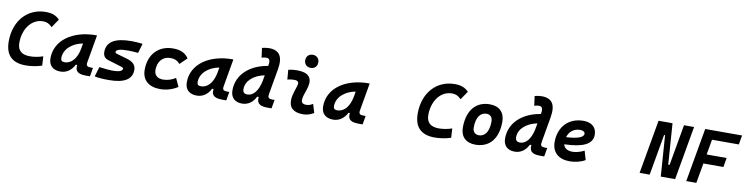

<svg xmlns="http://www.w3.org/2000/svg" viewBox="-18 -1591 9457 2438"><g transform="rotate(10 4710.5 -372.5)"><path d="M305.2 9.8C374.5 9.8 444.8 -1 514.6 -23.4L507.8 -142.6C450.2 -123 393.6 -113.3 337.9 -113.3C231.9 -113.3 178.2 -161.6 178.2 -258.8C178.2 -443.8 284.7 -580.1 429.2 -580.1C475.6 -580.1 512.7 -563 546.9 -525.4L621.6 -635.3C577.6 -682.1 522 -703.1 443.4 -703.1C206.5 -703.1 42.5 -519 42.5 -255.4C42.5 -78.6 130.4 9.8 305.2 9.8Z M754.9 10.3C830.6 10.3 893.6 -32.2 933.1 -109.4H951.2C944.8 -54.2 949.7 4.9 1082 4.9H1135.3L1154.8 -106.9H1131.3C1077.6 -106.9 1064 -120.6 1071.8 -166.5L1133.8 -522.5H1121.6C825.2 -522.5 601.6 -370.1 601.6 -135.3C601.6 -43 657.2 10.3 754.9 10.3ZM786.6 -115.2C752.4 -115.2 736.8 -129.9 736.8 -162.1C736.8 -275.4 838.4 -365.2 976.6 -390.6L965.3 -325.7C941.9 -191.4 872.1 -115.2 786.6 -115.2Z M1377.4 9.8C1577.1 9.8 1676.3 -50.8 1676.3 -172.9C1676.3 -233.4 1638.2 -273.4 1563.5 -295.4L1425.8 -335.4C1410.2 -339.8 1401.4 -345.7 1401.4 -355.5C1401.4 -386.7 1451.7 -401.9 1553.7 -401.9C1587.9 -401.9 1631.8 -399.4 1686 -395L1721.7 -517.6C1669.4 -523.9 1622.1 -527.3 1578.6 -527.3C1366.2 -527.3 1260.7 -462.9 1260.7 -333C1260.7 -285.6 1282.2 -252.4 1327.6 -238.8L1506.8 -184.1C1522.9 -179.2 1532.2 -173.8 1532.2 -163.6C1532.2 -131.3 1488.3 -115.7 1399.4 -115.7C1371.1 -115.7 1315.9 -121.1 1232.9 -131.3L1194.8 -4.9C1239.7 4.9 1300.3 9.8 1377.4 9.8Z M2055.2 -115.7C1982.9 -115.7 1940.9 -153.8 1940.4 -220.2C1940.9 -329.6 2003.9 -401.9 2100.6 -401.9C2156.7 -401.9 2194.3 -385.3 2226.1 -347.2L2316.4 -434.6C2272 -499.5 2211.4 -527.3 2114.3 -527.3C1927.7 -527.3 1805.2 -397.5 1805.2 -199.7C1805.2 -66.9 1891.1 9.8 2041 9.8C2123 9.8 2204.6 -17.1 2266.1 -58.1L2216.3 -165.5C2172.4 -135.7 2113.8 -115.7 2055.2 -115.7Z M2512.7 10.3C2588.4 10.3 2651.4 -32.2 2690.9 -109.4H2709C2702.6 -54.2 2707.5 4.9 2839.8 4.9H2893.1L2912.6 -106.9H2889.2C2835.4 -106.9 2821.8 -120.6 2829.6 -166.5L2891.6 -522.5H2879.4C2583 -522.5 2359.4 -370.1 2359.4 -135.3C2359.4 -43 2415 10.3 2512.7 10.3ZM2544.4 -115.2C2510.3 -115.2 2494.6 -129.9 2494.6 -162.1C2494.6 -275.4 2596.2 -365.2 2734.4 -390.6L2723.1 -325.7C2699.7 -191.4 2629.9 -115.2 2544.4 -115.2Z M3096.2 10.3C3172.4 10.3 3233.4 -32.7 3272 -109.4H3292C3277.8 -4.4 3357.4 4.9 3428.7 4.9H3476.6L3496.1 -106.9H3475.6C3408.2 -106.9 3405.8 -126 3415.5 -180.7L3470.7 -496.6C3500.5 -667.5 3446.8 -742.7 3313 -742.7C3283.2 -742.7 3253.4 -737.3 3224.1 -730L3240.2 -606.9C3262.7 -614.3 3281.2 -617.2 3301.3 -617.2C3339.4 -617.2 3354.5 -590.8 3343.8 -530.8L3341.3 -518.1C3110.8 -481.9 2947.8 -339.4 2947.8 -135.3C2947.8 -43 3001.5 10.3 3096.2 10.3ZM3305.7 -316.9C3278.8 -188.5 3220.2 -115.2 3142.6 -115.2C3102.1 -115.2 3083 -134.3 3083 -175.3C3083 -282.2 3182.6 -366.7 3319.3 -393.6Z M3987.3 -142.6C3953.6 -123 3933.1 -115.7 3900.9 -115.7C3857.9 -115.7 3836.4 -134.8 3838.9 -172.4C3843.3 -234.9 3871.6 -281.2 3886.7 -345.2C3916 -465.3 3858.9 -527.3 3715.8 -527.3C3677.2 -527.3 3638.7 -524.4 3600.6 -513.7L3610.8 -390.6C3640.6 -398.4 3670.4 -401.9 3700.2 -401.9C3743.7 -401.9 3761.7 -382.3 3752 -345.2C3737.8 -288.1 3707 -222.7 3702.6 -153.3C3695.8 -46.4 3756.8 9.8 3881.8 9.8C3939 9.8 3981 -8.3 4021 -31.2ZM3876 -587.4C3926.3 -587.4 3960.4 -621.6 3960.4 -671.9C3960.4 -722.2 3926.3 -756.3 3876 -756.3C3825.7 -756.3 3791.5 -722.2 3791.5 -671.9C3791.5 -621.6 3825.7 -587.4 3876 -587.4Z M4270.5 10.3C4346.2 10.3 4409.2 -32.2 4448.7 -109.4H4466.8C4460.4 -54.2 4465.3 4.9 4597.7 4.9H4650.9L4670.4 -106.9H4647C4593.3 -106.9 4579.6 -120.6 4587.4 -166.5L4649.4 -522.5H4637.2C4340.8 -522.5 4117.2 -370.1 4117.2 -135.3C4117.2 -43 4172.9 10.3 4270.5 10.3ZM4302.2 -115.2C4268.1 -115.2 4252.4 -129.9 4252.4 -162.1C4252.4 -275.4 4354 -365.2 4492.2 -390.6L4481 -325.7C4457.5 -191.4 4387.7 -115.2 4302.2 -115.2Z M5578.6 9.8C5647.9 9.8 5718.3 -1 5788.1 -23.4L5781.2 -142.6C5723.6 -123 5667 -113.3 5611.3 -113.3C5505.4 -113.3 5451.7 -161.6 5451.7 -258.8C5451.7 -443.8 5558.1 -580.1 5702.6 -580.1C5749 -580.1 5786.1 -563 5820.3 -525.4L5895 -635.3C5851.1 -682.1 5795.4 -703.1 5716.8 -703.1C5480 -703.1 5315.9 -519 5315.9 -255.4C5315.9 -78.6 5403.8 9.8 5578.6 9.8Z M6104.5 9.8C6285.6 9.8 6392.6 -118.2 6392.6 -335C6392.6 -456.1 6320.8 -527.3 6199.2 -527.3C6018.1 -527.3 5911.1 -397.5 5911.1 -177.7C5911.1 -60.1 5982.9 9.8 6104.5 9.8ZM6127.9 -115.7C6077.1 -115.7 6047.4 -148.4 6047.4 -203.6C6047.4 -328.1 6096.2 -401.9 6178.2 -401.9C6227.5 -401.9 6256.3 -369.1 6256.3 -314C6256.3 -189.5 6208.5 -115.7 6127.9 -115.7Z M6611.8 10.3C6688 10.3 6749 -32.7 6787.6 -109.4H6807.6C6793.5 -4.4 6873 4.9 6944.3 4.9H6992.2L7011.7 -106.9H6991.2C6923.8 -106.9 6921.4 -126 6931.2 -180.7L6986.3 -496.6C7016.1 -667.5 6962.4 -742.7 6828.6 -742.7C6798.8 -742.7 6769 -737.3 6739.7 -730L6755.9 -606.9C6778.3 -614.3 6796.9 -617.2 6816.9 -617.2C6855 -617.2 6870.1 -590.8 6859.4 -530.8L6856.9 -518.1C6626.5 -481.9 6463.4 -339.4 6463.4 -135.3C6463.4 -43 6517.1 10.3 6611.8 10.3ZM6821.3 -316.9C6794.4 -188.5 6735.8 -115.2 6658.2 -115.2C6617.7 -115.2 6598.6 -134.3 6598.6 -175.3C6598.6 -282.2 6698.2 -366.7 6835 -393.6Z M7333 -115.7C7269 -115.7 7227.1 -143.6 7216.3 -191.4C7452.1 -197.8 7577.1 -253.4 7577.1 -376C7577.1 -471.2 7513.7 -527.3 7406.7 -527.3C7217.3 -527.3 7090.8 -396.5 7090.8 -199.7C7090.8 -67.9 7175.8 9.8 7318.8 9.8C7383.3 9.8 7457 -4.4 7519 -41L7485.4 -156.7C7436 -130.9 7379.9 -115.7 7333 -115.7ZM7223.6 -284.7C7245.6 -359.4 7304.7 -406.2 7383.3 -406.2C7423.8 -406.2 7446.8 -391.1 7446.8 -365.7C7446.8 -320.3 7364.7 -291 7223.6 -284.7Z M8494.6 0H8679.7L8801.8 -693.4H8671.9L8579.1 -166H8561.5L8523.9 -693.4H8343.8L8221.7 0H8351.6L8444.3 -527.3H8457Z M8823.2 0H8953.1L8998.5 -258.3H9256.3L9277.3 -377.9H9019.5L9054.2 -574.2H9399.9L9420.9 -693.4H8945.3L8924.3 -574.2Z"/></g></svg>

Font: Cascadia Code NF
Style: Bold Italic
Weight: 700
Italic angle: -10°
Monospace: yes
Designer: Aaron Bell
Foundry: Saja Typeworks
Version: Version 2404.023